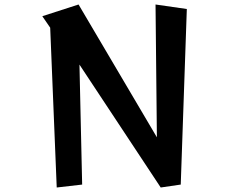

<svg xmlns="http://www.w3.org/2000/svg" viewBox="-20 -820 1040 853"><path d="M694 13 333 -533 345 0 232 13 203 -697 168 -748 329 -800 677 -210 671 -800 810 -780 783 0Z"/></svg>

Font: RocknRoll One
Style: Regular
Weight: 400
Designer: Fontworks Inc.
Foundry: Fontworks Inc.
Version: Version 1.100